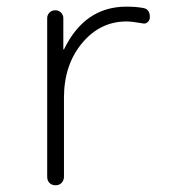

<svg xmlns="http://www.w3.org/2000/svg" viewBox="-20 -550 540 570"><path d="M120.1 -25.4V-496.1Q120.1 -505.9 127 -512.7Q133.8 -519.5 144 -519.5Q154.3 -519.5 161.1 -512.7Q168 -505.9 168 -496.1V-403.3H168.9H169.9Q231.4 -530.3 355.5 -530.3Q383.8 -530.3 404.3 -526.4Q425.8 -523.4 424.8 -498Q424.8 -490.2 418.5 -484.4Q412.1 -478.5 404.3 -480.5Q372.1 -486.3 355.5 -486.3Q277.3 -486.3 223.6 -421.9Q169.9 -357.4 169.9 -259.8V-25.4Q169.9 -14.6 163.1 -7.3Q156.2 0 145 0Q133.8 0 127 -6.8Q120.1 -13.7 120.1 -25.4Z"/></svg>

Font: Rounded-X Mgen+ 1m light
Style: Regular
Weight: 200
Designer: [Source Han Sans]
Ryoko NISHIZUKA  (kana & ideographs); Paul D. Hunt (Latin, Greek & Cyrillic); Wenlong ZHANG  (bopomofo
Version: Version 1.059.20150602